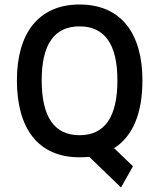

<svg xmlns="http://www.w3.org/2000/svg" viewBox="-20 -688 707 852"><path d="M376 8 517 144 570 50 488 -29 483 -28C569 -82 612 -183 612 -332C612 -536 520 -668 333 -668C151 -668 55 -540 55 -332C55 -118 149 10 333 10C348 10 362 9 376 8ZM165 -332C165 -491 221 -571 333 -571C445 -571 501 -491 501 -332C501 -169 445 -88 333 -88C221 -88 165 -169 165 -332Z"/></svg>

Font: All Genders v4
Style: Regular
Weight: 400
Designer: Rassam Alawdi
Foundry: Rassam Art
Version: Version 3.100;FEAKit 1.0